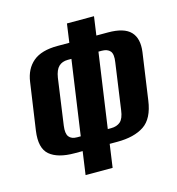

<svg xmlns="http://www.w3.org/2000/svg" viewBox="-95 -674 724 784"><g transform="rotate(-15 266.5 -282.0)"><path d="M171.3 26.9 185.1 -70.9H151Q80.4 -70.9 46.3 -99.8Q12.2 -128.7 22.2 -200.4L50.9 -399.1Q58.2 -452.7 93.4 -482.5Q128.7 -512.2 196.6 -512.2H247L258 -591H372.4L361.3 -512.2H410.5Q478.4 -512.2 505.8 -483.3Q533.2 -454.3 525.6 -398.2L497.5 -201.3Q487.2 -126.8 445.2 -98.9Q403.1 -70.9 331.9 -70.9H299.4L285.6 26.9ZM177.9 -131.2H193.2L238.2 -446.5H222.9Q199 -446.5 184.5 -432.7Q170.1 -418.9 164.9 -386.6L137.5 -191.1Q133 -158.8 143.5 -145Q154 -131.2 177.9 -131.2ZM321.6 -131.2Q345.8 -131.2 360.7 -144Q375.6 -156.9 380.1 -191.4L407.5 -386Q413 -420.1 401.8 -433.3Q390.5 -446.5 366.2 -446.5H352.5L307.5 -131.2Z"/></g></svg>

Font: Alumni Sans SC Thin
Style: Italic
Weight: 100
Italic angle: -8°
Designer: Robert E. Leuschke
Foundry: Robert E. Leuschke
Version: Version 1.016